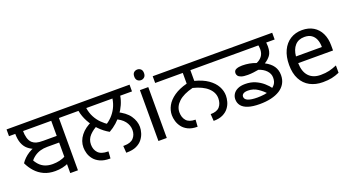

<svg xmlns="http://www.w3.org/2000/svg" viewBox="-59 -1314 3460 1901"><g transform="rotate(-20 1671.0 -363.5)"><path d="M41 -248Q56 -271 78 -292.5Q100 -314 128 -332Q156 -350 189 -361L196 -343Q153 -358 122 -384Q91 -410 75 -452Q59 -494 59 -555L95 -551H-7V-622H569V-551H105L141 -554Q141 -511 150.5 -477.5Q160 -444 182 -423Q200 -407 224.5 -399.5Q249 -392 296 -392H456L454 -322H313Q272 -322 238 -312Q204 -302 175 -281Q146 -260 120 -225L122 -268Q142 -226 168 -198Q194 -170 228.5 -156.5Q263 -143 307 -143Q345 -143 380 -151Q415 -159 446 -176L452 -100Q420 -85 384 -77Q348 -69 307 -69Q240 -69 189 -92.5Q138 -116 101.5 -156.5Q65 -197 41 -248ZM438 0V-551H342V-622H616V-551H519V0Z M945 -250Q890 -281 844 -328.5Q798 -376 767 -433.5Q736 -491 725 -551H601V-622H1289V-551H1165Q1157 -504 1137.5 -460.5Q1118 -417 1089.5 -378Q1061 -339 1024.5 -306.5Q988 -274 945 -250ZM1083 -551H807Q815 -498 837.5 -455Q860 -412 893 -379Q926 -346 964 -322L926 -323Q965 -345 997.5 -378Q1030 -411 1052.5 -454.5Q1075 -498 1083 -551ZM647 -193Q647 -261 691 -317.5Q735 -374 814 -408L854 -353Q802 -329 764.5 -289.5Q727 -250 727 -195Q727 -141 759 -107Q791 -73 862 -73H867L862 0H856Q794 0 753.5 -19Q713 -38 689.5 -67.5Q666 -97 656.5 -130.5Q647 -164 647 -193ZM1243 -194Q1243 -165 1233 -131.5Q1223 -98 1200 -68Q1177 -38 1136.5 -19Q1096 0 1034 0H1028L1023 -73H1034Q1101 -73 1132 -106.5Q1163 -140 1163 -191Q1163 -241 1130.5 -283Q1098 -325 1029 -353L1072 -412Q1164 -370 1203.5 -312.5Q1243 -255 1243 -194Z M1455 -536V0H1367V-536ZM1412 -737Q1432 -737 1447.5 -723.5Q1463 -710 1463 -681Q1463 -653 1447.5 -639Q1432 -625 1412 -625Q1390 -625 1375 -639Q1360 -653 1360 -681Q1360 -710 1375 -723.5Q1390 -737 1412 -737Z M1780 0Q1721 0 1682 -19Q1643 -38 1620.5 -68Q1598 -98 1588.5 -131.5Q1579 -165 1579 -194Q1579 -245 1605 -292.5Q1631 -340 1685.5 -378Q1740 -416 1824 -438V-551H1533V-622H2195V-551H1904V-438Q1989 -416 2043 -378Q2097 -340 2123 -292.5Q2149 -245 2149 -194Q2149 -165 2140 -131.5Q2131 -98 2108.5 -68Q2086 -38 2047 -19Q2008 0 1949 0L1944 -73Q2011 -73 2040 -107Q2069 -141 2069 -195Q2069 -257 2017 -305Q1965 -353 1864 -378Q1763 -353 1711 -305Q1659 -257 1659 -195Q1659 -141 1688.5 -107Q1718 -73 1785 -73Z M2437 0Q2363 0 2315.5 -15.5Q2268 -31 2245.5 -59.5Q2223 -88 2223 -127Q2223 -157 2239 -182Q2255 -207 2286.5 -222Q2318 -237 2366 -237Q2424 -237 2470.5 -217Q2517 -197 2553 -165.5Q2589 -134 2612 -101L2550 -67Q2518 -104 2472 -135Q2426 -166 2370 -166Q2337 -166 2320.5 -155Q2304 -144 2304 -125Q2304 -97 2337.5 -83Q2371 -69 2436 -69Q2472 -69 2509.5 -74Q2547 -79 2578.5 -93Q2610 -107 2629.5 -133Q2649 -159 2649 -202Q2649 -243 2618 -276Q2587 -309 2537 -324Q2514 -320 2484.5 -316Q2455 -312 2424 -312Q2379 -312 2355 -320.5Q2331 -329 2322 -342Q2313 -355 2313 -369Q2313 -398 2338.5 -408.5Q2364 -419 2400 -419Q2440 -419 2475.5 -412.5Q2511 -406 2545 -393Q2580 -407 2602.5 -436Q2625 -465 2625 -512Q2625 -526 2622.5 -542.5Q2620 -559 2613 -578L2646 -551H2181V-622H2792V-551H2675L2698 -576Q2702 -560 2704 -543Q2706 -526 2706 -511Q2706 -449 2681.5 -416.5Q2657 -384 2620 -362Q2676 -333 2703.5 -293Q2731 -253 2731 -199Q2731 -149 2709.5 -111.5Q2688 -74 2649 -49.5Q2610 -25 2556 -12.5Q2502 0 2437 0Z M3077 -546Q3146 -546 3195.5 -516Q3245 -486 3271.5 -431.5Q3298 -377 3298 -304V-251H2931Q2933 -160 2977.5 -112.5Q3022 -65 3102 -65Q3153 -65 3192.5 -74.5Q3232 -84 3274 -102V-25Q3233 -7 3193 1.5Q3153 10 3098 10Q3022 10 2963.5 -21Q2905 -52 2872.5 -113.5Q2840 -175 2840 -264Q2840 -352 2869.5 -415Q2899 -478 2952.5 -512Q3006 -546 3077 -546ZM3076 -474Q3013 -474 2976.5 -433.5Q2940 -393 2933 -321H3206Q3206 -367 3192 -401Q3178 -435 3149.5 -454.5Q3121 -474 3076 -474Z"/></g></svg>

Font: lgurmukhi05
Style: Book
Weight: 400
Designer: Jelle Bosma - Monotype Design Team
Foundry: Monotype Imaging Inc.
Version: Version 2.003